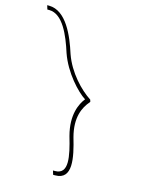

<svg xmlns="http://www.w3.org/2000/svg" viewBox="-280 -740 702 925"><g transform="rotate(15 71.5 -277.0)"><path d="M-145.6 -648H-155.6L-161.7 -668H-151.7C-66.4 -667 -19.2 -555 8.1 -469C37.8 -385 103.9 -316 156.3 -282L159.3 -272L157.3 -269C127.7 -235 100.5 -180 124.9 -87C153.6 10 175.4 114 87.4 114H77.4L71.2 94H81.2C151.2 94 132.9 8 104.9 -87C78 -188 109.4 -249 131.8 -277C92.2 -302 19.6 -379 -11.9 -469C-38.6 -553 -78.3 -647 -145.6 -648Z"/></g></svg>

Font: Nordica Plus
Style: NordicaClassicUltLtCondOpObl
Weight: 300
Version: Version 1.01